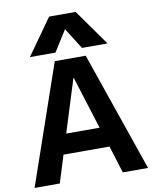

<svg xmlns="http://www.w3.org/2000/svg" viewBox="-105 -1078 924 1155"><g transform="rotate(-10 357.5 -500.0)"><path d="M263 -730H452L704 0H550L498 -167H217L165 0H11ZM459 -289 358 -611H356L255 -289ZM276 -1000H438L594 -780H438L358 -907H356L276 -780H120Z"/></g></svg>

Font: Enso
Style: Bold
Weight: 700
Designer: Coji Morishita
Foundry: UNDERFOREST DESIGN
Version: Version 1.000